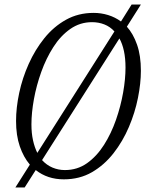

<svg xmlns="http://www.w3.org/2000/svg" viewBox="-20 -782 657 849"><path d="M48 47 112 -54Q84 -87 67.5 -135Q51 -183 51 -247Q51 -306 65 -371.5Q79 -437 107 -499.5Q135 -562 176 -613Q217 -664 271.5 -694.5Q326 -725 394 -725Q427 -725 458 -715.5Q489 -706 515 -687L562 -762H603L541 -664Q569 -633 586 -584.5Q603 -536 603 -469Q603 -414 590 -349Q577 -284 550 -220.5Q523 -157 482 -104.5Q441 -52 386.5 -20.5Q332 11 262 11Q190 11 138 -30L89 47ZM119 -232Q119 -193 126 -161.5Q133 -130 145 -106L486 -643Q467 -664 441.5 -674Q416 -684 387 -684Q334 -684 291 -654Q248 -624 216 -574Q184 -524 162.5 -464Q141 -404 130 -343.5Q119 -283 119 -232ZM267 -30Q322 -30 365 -60.5Q408 -91 440 -141.5Q472 -192 493 -252.5Q514 -313 524.5 -373Q535 -433 535 -483Q535 -524 528 -556.5Q521 -589 508 -612L166 -74Q186 -52 212 -41Q238 -30 267 -30Z"/></svg>

Font: Noto Serif Condensed Light
Style: Italic
Weight: 300
Width: 3
Italic angle: -12°
Designer: Monotype Design Team
Foundry: Monotype Imaging Inc.
Version: Version 2.014; ttfautohint (v1.8.4.7-5d5b)